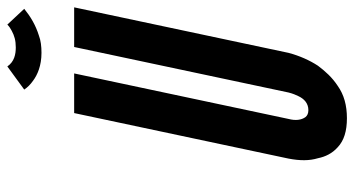

<svg xmlns="http://www.w3.org/2000/svg" viewBox="-241 -716 965 523"><g transform="rotate(-90 241.5 -454.5)"><path d="M479 -871C458 -854 435 -840 406 -831C393 -826 377 -824 359 -824C324 -824 299 -835 283 -847C273 -854 265 -862 259 -871L322 -917C335 -898 355 -894 374 -894C393 -894 406 -898 419 -905C425 -908 431 -912 436 -917ZM483 -735 359 -151C351 -121 339 -94 324 -71C309 -51 292 -32 269 -17C245 0 216 8 181 8C146 8 120 0 102 -17C85 -32 76 -51 72 -71C65 -94 65 -120 71 -151L195 -735H303L179 -151C174 -132 176 -116 184 -105C188 -100 194 -97 203 -97C222 -97 234 -109 241 -124C244 -130 248 -139 251 -151L375 -735Z"/></g></svg>

Font: League Gothic Italic
Style: Regular
Weight: 400
Designer: Tyler Finck
Foundry: The League of Moveable Type
Version: Version 1.001;PS 001.001;hotconv 1.0.56;makeotf.lib2.0.21325